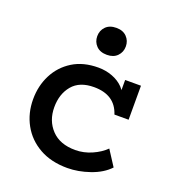

<svg xmlns="http://www.w3.org/2000/svg" viewBox="-113 -667 686 764"><g transform="rotate(20 230.0 -285.5)"><path d="M257 10Q188 10 138.5 -18Q89 -46 62.5 -94Q36 -142 36 -201Q36 -258 60 -305Q84 -352 129 -380Q174 -408 238 -408Q269 -408 297 -397.5Q325 -387 344 -367.5Q363 -348 365 -322L354 -320V-398H421V-254H361Q337 -329 248 -329Q187 -329 156.5 -292.5Q126 -256 126 -200Q126 -143 161.5 -105.5Q197 -68 262 -68Q298 -68 332 -83Q366 -98 388 -120L430 -55Q401 -24 352 -7Q303 10 257 10ZM251 -467Q222 -467 206 -483.5Q190 -500 190 -524Q190 -548 206 -564.5Q222 -581 251 -581Q279 -581 295 -564.5Q311 -548 311 -524Q311 -500 295 -483.5Q279 -467 251 -467Z"/></g></svg>

Font: Rokkitt SemiBold Medium
Style: Regular
Weight: 500
Version: Version 3.103